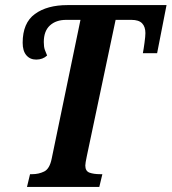

<svg xmlns="http://www.w3.org/2000/svg" viewBox="-20 -734 674 754"><path d="M86 0 98 -50H107Q132 -50 153.5 -60.5Q175 -71 183 -111L296 -656H240Q200 -656 176 -634Q152 -612 152 -569Q152 -550 156 -538.5Q160 -527 165 -516Q148 -500 122 -500Q98 -500 83.5 -517Q69 -534 69 -566Q69 -644 117 -679Q165 -714 245 -714H634L597 -525H541Q544 -540 547.5 -566Q551 -592 551 -604Q551 -629 538 -642.5Q525 -656 496 -656H434L321 -121Q315 -93 315 -84Q315 -62 331.5 -56Q348 -50 373 -50H382L370 0Z"/></svg>

Font: Noto Serif ExtraCondensed
Style: Bold Italic
Weight: 700
Width: 2
Italic angle: -12°
Designer: Monotype Design Team
Foundry: Monotype Imaging Inc.
Version: Version 2.013; ttfautohint (v1.8.4.7-5d5b)